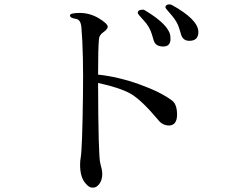

<svg xmlns="http://www.w3.org/2000/svg" viewBox="-20 -800 1040 875"><path d="M884 -654Q884 -711 762 -778Q756 -780 752 -780Q734 -780 734 -766Q734 -762 761 -732Q788 -701 797 -670L806 -640Q815 -614 843 -614Q884 -614 884 -654ZM757 -623Q757 -630 756 -638Q748 -688 642 -752Q636 -756 632 -756Q608 -756 608 -742V-740Q608 -736 635 -707Q662 -678 672 -644L681 -614Q690 -588 724 -588Q757 -588 757 -623ZM326 -714Q348 -711 351 -675Q361 -557 358 -358Q355 -127 348 -83Q345 -67 345 -49Q345 9 371 37Q386 55 400 55Q413 56 422 49Q446 30 446 -8Q446 -25 437 -56Q428 -87 427 -422Q528 -400 577 -372Q626 -343 703 -251Q721 -229 749 -228Q786 -228 787 -276Q787 -324 765 -341Q714 -380 617 -415Q520 -450 427 -460Q427 -584 431 -622Q432 -640 452 -654Q471 -668 471 -678Q471 -692 430 -717Q389 -741 344 -741Q299 -741 299 -730Q298 -718 326 -714Z"/></svg>

Font: Sawarabi Mincho
Style: Regular
Weight: 400
Version: Version 1.082; ttfautohint (v1.8.4.7-5d5b)